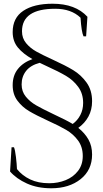

<svg xmlns="http://www.w3.org/2000/svg" viewBox="-20 -782 550 1030"><path d="M474 47Q474 130 412.5 179Q351 228 255 228Q181 228 124.5 202.5Q68 177 34 138L42 8H55Q61 22 65.5 60Q70 98 71 125Q99 160 142 180.5Q185 201 244 201Q291 201 332 184.5Q373 168 398.5 135Q424 102 424 55Q424 6 398.5 -28.5Q373 -63 335.5 -85Q298 -107 236 -135Q173 -164 136 -186Q99 -208 73.5 -242Q48 -276 48 -325Q48 -377 76 -412Q104 -447 154 -465Q104 -493 76 -527Q48 -561 48 -610Q48 -686 105 -724Q162 -762 262 -762Q385 -762 449 -692L442 -587H428Q417 -610 412 -687Q362 -735 276 -735Q98 -735 98 -614Q98 -577 120 -550.5Q142 -524 174 -506Q206 -488 263 -462Q331 -431 373 -405.5Q415 -380 444.5 -339Q474 -298 474 -239Q474 -193 454.5 -157Q435 -121 400 -96Q435 -68 454.5 -33.5Q474 1 474 47ZM266 -170Q337 -137 370 -117Q396 -136 411 -165Q426 -194 426 -230Q426 -280 399.5 -316Q373 -352 334 -375Q295 -398 231 -427L193 -445Q144 -432 120 -401.5Q96 -371 96 -329Q96 -291 118.5 -263.5Q141 -236 174 -217Q207 -198 266 -170Z"/></svg>

Font: Trirong ExtraLight
Style: Regular
Weight: 275
Designer: Katatrad Team
Foundry: CadsonDemak
Version: Version 1.001